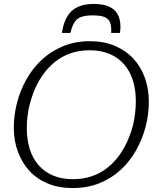

<svg xmlns="http://www.w3.org/2000/svg" viewBox="-20 -937 811 974"><path d="M454 -917Q408 -917 375 -902Q342 -887 322 -855Q302 -823 294 -770H337Q346 -806 358.5 -825Q371 -844 393.5 -851.5Q416 -859 450 -859Q490 -859 510.5 -850.5Q531 -842 538.5 -822.5Q546 -803 544 -770H588Q590 -779 590.5 -786.5Q591 -794 591 -802Q591 -839 577 -864.5Q563 -890 533 -903.5Q503 -917 454 -917ZM348 17Q278 17 222.5 -6Q167 -29 129 -70.5Q91 -112 70.5 -168Q50 -224 50 -289Q50 -352 66 -414.5Q82 -477 113.5 -533.5Q145 -590 191.5 -633.5Q238 -677 299.5 -702.5Q361 -728 437 -728Q507 -728 562.5 -704.5Q618 -681 656.5 -639.5Q695 -598 715 -542Q735 -486 735 -421Q735 -358 719 -295.5Q703 -233 671.5 -176.5Q640 -120 593.5 -76.5Q547 -33 485.5 -8Q424 17 348 17ZM435 -682Q382 -682 337.5 -666.5Q293 -651 257.5 -622Q222 -593 195 -554Q168 -515 150 -468Q139 -439 131 -408.5Q123 -378 119.5 -347Q116 -316 116 -286Q116 -229 130.5 -182Q145 -135 174.5 -100.5Q204 -66 248 -47Q292 -28 350 -28Q403 -28 447.5 -43.5Q492 -59 527.5 -88Q563 -117 590 -156Q617 -195 635 -242Q647 -271 654.5 -301.5Q662 -332 665.5 -363Q669 -394 669 -424Q669 -481 654.5 -528Q640 -575 610.5 -609.5Q581 -644 537 -663Q493 -682 435 -682Z"/></svg>

Font: Roboto Serif ExtraLight
Style: Italic
Weight: 250
Italic angle: -10°
Designer: Greg Gazdowicz
Foundry: Commercial Type
Version: Version 1.008